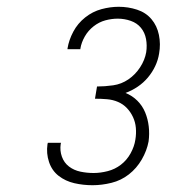

<svg xmlns="http://www.w3.org/2000/svg" viewBox="-20 -863 540 566"><path d="M253 -317Q225 -317 199 -323Q173 -329 153 -344.5Q133 -360 124.5 -385.5Q116 -411 120 -438L121 -442H160L159 -439Q156 -419 162.5 -401Q169 -383 183.5 -372Q198 -361 217 -357Q236 -353 256 -353Q276 -353 297.5 -358.5Q319 -364 336.5 -377.5Q354 -391 365 -411Q376 -431 379 -451Q382 -469 380.5 -486Q379 -503 372 -518Q365 -533 354 -544.5Q343 -556 328 -562.5Q313 -569 295.5 -570.5Q278 -572 260 -572L266 -608Q289 -608 313.5 -611.5Q338 -615 358.5 -629Q379 -643 393 -664.5Q407 -686 411 -709Q414 -729 410.5 -748Q407 -767 395.5 -781Q384 -795 365.5 -801.5Q347 -808 327 -808Q309 -808 290.5 -803Q272 -798 256 -785.5Q240 -773 230 -755.5Q220 -738 217 -720V-718H179V-720Q183 -745 196 -769.5Q209 -794 231 -811.5Q253 -829 279 -836Q305 -843 330 -843Q358 -843 384 -834.5Q410 -826 426.5 -806.5Q443 -787 448.5 -760Q454 -733 449 -705Q446 -686 437.5 -668Q429 -650 416 -634.5Q403 -619 386 -607.5Q369 -596 350 -589Q370 -581 385 -566Q400 -551 408 -531.5Q416 -512 418.5 -490Q421 -468 418 -446Q413 -419 398 -393Q383 -367 360 -349Q337 -331 308.5 -324Q280 -317 253 -317Z"/></svg>

Font: Iosevka Term Curly Extralight
Style: Italic
Weight: 200
Italic angle: -9°
Designer: Belleve Invis
Foundry: Belleve Invis
Version: Version 32.3.0